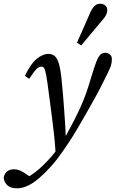

<svg xmlns="http://www.w3.org/2000/svg" viewBox="-120 -780 626 1040"><path d="M-29 240Q-62 240 -80 223.5Q-98 207 -100 182Q-96 160 -81.5 148.5Q-67 137 -46 137Q-24 137 -5.5 146.5Q13 156 35 172L64 192V200H6V193Q28 182 49 168Q70 154 90 137Q110 120 128 101Q157 72 181.5 40Q206 8 228 -28Q256 -79 277.5 -120.5Q299 -162 316 -199.5Q333 -237 346.5 -275.5Q360 -314 373 -358Q390 -416 401.5 -445Q413 -474 424 -484Q435 -494 449 -494Q466 -494 476 -484.5Q486 -475 486 -460Q486 -441 481 -425Q476 -409 461 -379Q445 -347 427.5 -312Q410 -277 381 -226Q367 -201 352 -174.5Q337 -148 320.5 -119.5Q304 -91 286 -61Q268 -31 247 0Q234 19 220 39.5Q206 60 189.5 81.5Q173 103 152 126Q120 161 89.5 187Q59 213 29.5 226.5Q0 240 -29 240ZM181 45Q177 -15 171.5 -62.5Q166 -110 159.5 -160.5Q153 -211 144 -278Q136 -342 130.5 -371.5Q125 -401 119.5 -410Q114 -419 105 -419Q92 -419 78.5 -406.5Q65 -394 38 -353L15 -369Q45 -433 78 -460.5Q111 -488 142 -488Q161 -488 174.5 -478Q188 -468 197.5 -439.5Q207 -411 213 -355Q218 -308 221.5 -264Q225 -220 228 -178.5Q231 -137 233.5 -98Q236 -59 237 -22H251ZM297 -549Q310 -577 322 -605Q334 -633 346.5 -661Q359 -689 371 -717Q378 -731 385.5 -740.5Q393 -750 402 -755Q411 -760 422 -760Q438 -760 449.5 -751Q461 -742 461 -725Q461 -714 456 -702Q451 -690 439 -676Q419 -652 399 -628.5Q379 -605 359.5 -581.5Q340 -558 320 -534Z"/></svg>

Font: Source Serif 4
Style: Italic
Weight: 400
Italic angle: -12°
Designer: Frank Grießhammer
Foundry: Adobe Systems Incorporated
Version: Version 4.004;hotconv 1.0.116;makeotfexe 2.5.65601